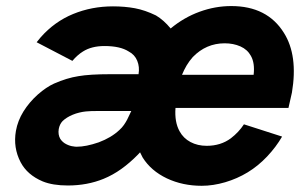

<svg xmlns="http://www.w3.org/2000/svg" viewBox="-20 -598 1013 634"><path d="M573 -164.5Q585.5 -141.5 609 -129Q632.5 -116.5 662.5 -116.5Q709 -116.5 742.5 -141.5Q768.5 -161.5 785.5 -187.5L911.5 -147Q891.5 -112.5 862 -81.2Q832.5 -50 798 -29Q763.5 -8 723.5 3.8Q683.5 15.5 646 15.5Q583 15.5 531 -9Q478.5 -34 451 -78L442.5 -95L435.5 -87.5Q408.5 -60 380.5 -40Q352.5 -20 322 -7.5Q268 14.5 204 14.5Q154 14.5 121 1Q70 -20.5 48 -62.5Q23 -110.5 32.5 -165.5Q38.5 -199.5 57.5 -230Q76.5 -260.5 105 -286Q133 -310.5 158.5 -322Q200.5 -340.5 239 -346.5Q276 -353 345 -353H437.5Q441.5 -377 433.2 -397.2Q425 -417.5 405 -428Q377 -446 325 -446Q282.5 -446 254 -428Q236 -417 219 -397L101 -458.5L114.5 -475Q160 -526.5 221.5 -551.8Q283 -577 353 -577Q392 -577 425.5 -570.8Q459 -564.5 495 -547Q521 -531.5 543.5 -504Q587.5 -540.5 639 -559.2Q690.5 -578 743.5 -578Q862.5 -578 917.5 -489.5Q964.5 -415 944 -292.5L932.5 -241.5H559.5Q556 -195 573 -164.5ZM616.5 -409.5Q605 -396.5 596.2 -381.8Q587.5 -367 581 -351H817.5Q822 -389.5 808.5 -413.5Q797 -434.5 773.8 -444.8Q750.5 -455 722 -455Q660.5 -455 616.5 -409.5ZM413.5 -231.5H349H305Q277.5 -231.5 263.5 -230Q253 -229 241.8 -226.2Q230.5 -223.5 220.2 -219.2Q210 -215 201.2 -209.5Q192.5 -204 186.5 -198Q177 -188 174 -172Q171 -153.5 179 -139.5Q186.5 -128 199 -121.8Q211.5 -115.5 223 -114.5Q227 -113.5 233.5 -113.5Q264 -113.5 306 -128Q347.5 -143.5 374 -168.5Q383 -176.5 389.2 -185.5Q395.5 -194.5 400 -203.2Q404.5 -212 407.8 -219.5Q411 -227 413.5 -231.5Z"/></svg>

Font: Russisch Sans ExtraBold
Style: Italic
Weight: 800
Width: 4
Italic angle: -10°
Designer: Michael Sharanda (font) & Cristiano Sobral (main changes)
Foundry: Michael Sharanda
Version: Version 2.00;September 8, 2020;FontCreator 13.0.0.2681 64-bi